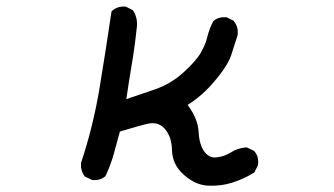

<svg xmlns="http://www.w3.org/2000/svg" viewBox="-20 -545 1040 598"><path d="M627.4 33.2Q588.4 31.2 552.7 -0.5Q516.6 -32.2 515.6 -78.6Q514.6 -119.6 492.7 -144.5Q481.9 -156.2 467.8 -159.9Q453.6 -163.6 434.1 -158.2Q420.9 -154.8 407.5 -151.1Q394 -147.5 380.6 -143.3Q367.2 -139.2 353.5 -135.3Q351.6 -127.9 349.6 -121.3Q347.7 -114.7 345.9 -107.9Q344.2 -101.1 342.3 -94.5Q340.3 -87.9 338.4 -81.1Q336.4 -74.2 335 -67.4Q324.7 -31.2 309.1 2.4L308.6 3.4L307.6 4.4Q292 17.6 268.1 15.6H267.1L266.1 15.1L245.6 5.4L244.1 4.9L243.2 3.4Q230.5 -13.7 232.4 -37.6V-38.1L232.9 -39.1Q270.5 -152.8 290 -270.5Q309.6 -388.7 327.1 -507.8L327.6 -509.8L329.1 -511.2Q337.9 -519 348.4 -522.2Q358.9 -525.4 370.6 -524.4H371.6L372.6 -523.9L392.1 -514.2L393.6 -513.2L394.5 -512.2Q411.1 -486.8 405.3 -453.1Q399.4 -396.5 389.6 -339.8Q380.9 -288.1 373.5 -236.3Q419.4 -252.4 463.9 -267.1Q511.7 -283.7 550.8 -318.8Q590.3 -354.5 605.5 -380.9Q620.6 -407.2 626 -431.2Q632.3 -456.1 644 -478.5L645 -479.5L645.5 -480Q653.3 -486.8 663.3 -489.5Q673.3 -492.2 685.1 -491.2H686L687 -490.7L706.5 -481L708 -480.5L708.5 -479Q724.1 -459.5 719.7 -433.6V-433.1L719.2 -432.6Q709.5 -401.4 699.7 -372.1Q696.3 -361.8 689.5 -349.6Q682.6 -337.4 672.9 -323.5Q663.1 -309.6 649.4 -293.5Q611.8 -248 564.5 -218.3Q596.7 -174.3 598.6 -134.3Q600.6 -94.7 616.2 -73.2Q630.9 -52.7 652.8 -54.7Q676.8 -56.6 697.3 -69.3Q708.5 -76.7 720.9 -80.8Q733.4 -85 746.6 -85.9H748L749.5 -85.4L770 -75.7L771 -75.2L772 -74.2Q787.6 -56.6 783.2 -30.3V-29.3L782.7 -28.8L772.9 -9.3L772 -7.8L770.5 -6.8Q737.8 13.2 703.1 23.9Q668 35.2 627.4 33.2Z"/></svg>

Font: NaikaiFont
Style: SemiBold
Weight: 600
Version: Version 1.89